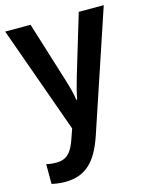

<svg xmlns="http://www.w3.org/2000/svg" viewBox="-117 -619 735 935"><g transform="rotate(-15 250.0 -151.5)"><path d="M1 -543 194 -3 178 43C157 106 132 138 78 138C59 138 40 136 27 132V232C45 236 67 240 95 240C201 240 256 179 296 61L498 -543H372L282 -244C270 -203 259 -162 254 -132H250C245 -167 234 -206 222 -244L129 -543Z"/></g></svg>

Font: Noto Sans Myanmar UI SemiCondensed SemiBold
Style: Regular
Weight: 600
Width: 4
Designer: Monotype Design Team
Foundry: Monotype Imaging Inc.
Version: Version 2.103